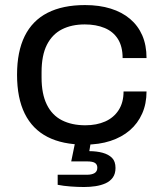

<svg xmlns="http://www.w3.org/2000/svg" viewBox="-20 -559 645 758"><path d="M314.8 12Q226.9 12 167.5 -18.5Q108.2 -48.9 77.7 -110.4Q47.3 -171.9 47.3 -264Q47.3 -355.2 77.5 -416.4Q107.7 -477.6 167.5 -508.3Q227.4 -539 315.7 -539Q372.3 -539 417.1 -525Q461.9 -511.1 493.5 -484.3Q525.1 -457.5 541.8 -419Q558.5 -380.4 558.5 -329.7H464.1Q464.1 -375.3 445.6 -404.9Q427 -434.4 393.1 -448.5Q359.2 -462.6 314.7 -462.6Q262.9 -462.6 224.6 -443.2Q186.4 -423.8 165.2 -382.3Q144.1 -340.7 144.1 -273.8V-253.2Q144.1 -188.2 164.8 -146.2Q185.4 -104.1 224.5 -84.2Q263.6 -64.4 316.9 -64.4Q361.4 -64.4 395.3 -79.4Q429.2 -94.5 448.5 -124.5Q467.8 -154.6 467.8 -197.9H558.5Q558.5 -149.5 541.3 -110.7Q524.1 -71.8 492.5 -44.6Q460.9 -17.4 416.2 -2.7Q371.4 12 314.8 12ZM311.8 179.3Q286 179.3 258.4 177.2Q230.8 175.2 207.7 170.6V130.9H323Q342.5 130.9 353.4 124.3Q364.2 117.7 364.2 103.2Q364.2 90.6 355.2 84.4Q346.2 78.2 323.6 78.2H261.2L280.6 -16.3H341.6L332.6 37.7Q361.5 37.8 385 44.1Q408.5 50.5 422.3 64.3Q436 78.2 436 104.2Q436 126.9 425.4 141.8Q414.7 156.6 396.8 164.7Q378.8 172.7 357 176Q335.1 179.3 311.8 179.3Z"/></svg>

Font: Archivo SemiBold SemiExpanded
Style: Regular
Weight: 600
Width: 6
Version: Version 2.001